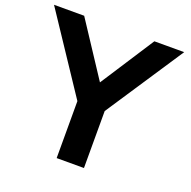

<svg xmlns="http://www.w3.org/2000/svg" viewBox="-139 -950 1070 1077"><g transform="rotate(20 396.0 -411.5)"><path d="M3 -813 311 -350V-10H474V-350L780 -813H602L394 -492L183 -813Z"/></g></svg>

Font: Rabbid Highway Sign IV
Style: Obl
Weight: 400
Foundry: Cannot Into Space Fonts
Version: Version 0.277